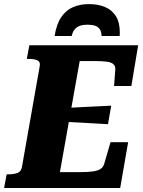

<svg xmlns="http://www.w3.org/2000/svg" viewBox="-46 -935 711 955"><path d="M396 -914.6Q352.8 -914.6 317.8 -899.7Q282.8 -884.8 258.9 -850.2Q235 -815.6 225.6 -756H310.6Q315.4 -776.8 325.7 -789.1Q336 -801.4 351.7 -806.8Q367.4 -812.2 388.8 -812.2Q411.2 -812.2 426.5 -807.2Q441.8 -802.2 450.1 -790Q458.4 -777.8 459.2 -756H549.2Q549.8 -761 549.8 -765.7Q549.8 -770.4 549.8 -775.4Q549.8 -822.4 531.5 -852.9Q513.2 -883.4 478.9 -899Q444.6 -914.6 396 -914.6ZM591.4 -227.8 551.8 0H-25.6L-13 -68H-2.6Q22.8 -68 41 -74.8Q59.2 -81.6 63.2 -104.8L151.6 -606Q155.6 -628 139.8 -635Q124 -642 97.8 -642H87.4L100 -710H641.2L607.4 -507.2H521.4L527.4 -588.2Q529 -606.2 518.2 -615.7Q507.4 -625.2 485.6 -628.2Q463.8 -631.2 431.6 -631.2H350.4L252 -78.8H350.4Q390.4 -78.8 415.6 -82.3Q440.8 -85.8 454.3 -94.8Q467.8 -103.8 472.8 -121.8L503.8 -227.8ZM279.8 -397.8Q318.2 -400.4 356.1 -402Q394 -403.6 431.9 -405.7Q469.8 -407.8 507.2 -409.4L491 -317.2Q454.2 -319.8 416.9 -321.6Q379.6 -323.4 342.5 -325.7Q305.4 -328 268 -329.6Z"/></svg>

Font: Roboto Serif 20pt
Style: Italic
Weight: 400
Italic angle: -10°
Designer: Greg Gazdowicz
Foundry: Commercial Type
Version: Version 1.008